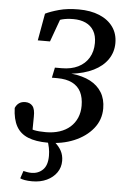

<svg xmlns="http://www.w3.org/2000/svg" viewBox="-60 -724 646 988"><g transform="rotate(5 263.0 -230.0)"><path d="M82 211 95 172Q103 174 114 176Q125 178 137 178Q172 178 195.5 155Q219 132 219 83Q219 62 215 42Q211 22 203 0H239V7Q264 28 276.5 51Q289 74 289 103Q289 137 270.5 163.5Q252 190 219.5 205.5Q187 221 144 221Q122 221 105.5 218Q89 215 82 211ZM206 16Q145 16 104.5 -0.5Q64 -17 44 -53Q24 -89 22 -147Q29 -164 42 -173Q55 -182 74 -182Q98 -182 111.5 -166Q125 -150 124 -111L123 -23L85 -58Q108 -47 131.5 -42Q155 -37 192 -37Q231 -37 263 -47.5Q295 -58 317.5 -78Q340 -98 352 -126Q364 -154 364 -188Q364 -230 349.5 -259Q335 -288 304.5 -303.5Q274 -319 227 -319H199L210 -372H245Q294 -372 329.5 -389.5Q365 -407 384.5 -439.5Q404 -472 404 -516Q404 -554 389 -579Q374 -604 347 -616.5Q320 -629 283 -629Q250 -629 225.5 -622.5Q201 -616 178 -605L182 -641L227 -653L173 -504H110L135 -644Q161 -657 204.5 -669Q248 -681 306 -681Q368 -681 413.5 -662Q459 -643 484 -608Q509 -573 509 -525Q509 -478 483.5 -440.5Q458 -403 410.5 -379.5Q363 -356 296 -348H299Q356 -342 395 -321.5Q434 -301 455 -266.5Q476 -232 476 -184Q476 -125 439.5 -80Q403 -35 342 -9.5Q281 16 206 16Z"/></g></svg>

Font: Source Serif 4 Medium
Style: Italic
Weight: 500
Italic angle: -12°
Designer: Frank Grießhammer
Foundry: Adobe Systems Incorporated
Version: Version 4.004;hotconv 1.0.116;makeotfexe 2.5.65601